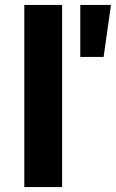

<svg xmlns="http://www.w3.org/2000/svg" viewBox="-20 -762 472 782"><path d="M79 -742H233V0H79ZM307 -742H432L402 -530H307Z"/></svg>

Font: Gontserrat SemiBold
Style: Regular
Weight: 600
Designer: Julieta Ulanovsky
Foundry: Julieta Ulanovsky
Version: Version 6.001